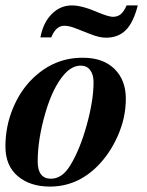

<svg xmlns="http://www.w3.org/2000/svg" viewBox="-23 -675 543 708"><path d="M444 -655H485Q469 -592 441 -564Q413 -536 368 -536Q343 -536 311 -549L252 -572Q231 -580 214 -580Q183 -580 166 -537H126Q136 -591 167.5 -623Q199 -655 242 -655Q280 -655 339 -629Q378 -613 393 -613Q410 -613 421.5 -622Q433 -631 444 -655ZM280 -462H284Q357 -462 399 -421Q441 -380 441 -311Q441 -242 412 -175.5Q383 -109 336 -62Q261 13 161 13Q88 13 42.5 -25.5Q-3 -64 -3 -135Q-3 -208 24 -274Q51 -340 97 -385Q176 -462 280 -462ZM322 -372Q322 -400 309.5 -416.5Q297 -433 275 -433Q243 -433 215 -402Q172 -354 144 -257.5Q116 -161 116 -80Q116 -16 165 -16Q206 -16 236 -65Q272 -124 297 -214.5Q322 -305 322 -372Z"/></svg>

Font: STIX MathJax Latin
Style: Bold Italic
Weight: 700
Italic angle: -16.33°
Designer: MicroPress Inc., with final additions and corrections provided by Coen Hoffman, Elsevier (retired)
Version: Version 1.1.1